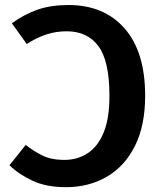

<svg xmlns="http://www.w3.org/2000/svg" viewBox="-20 -745 655 780"><path d="M258.5 -724.6Q402.6 -724.6 486.2 -629.5Q569.7 -534.4 569.7 -355.9Q569.7 -234.9 528.2 -152.1Q486.7 -69.2 413.8 -26.9Q341 15.4 248.2 15.4Q168.2 15.4 112.1 -10.8Q55.9 -36.9 18.5 -73.8L84.6 -156.4Q113.3 -133.3 150 -114.4Q186.7 -95.4 242.1 -95.4Q294.4 -95.4 335.6 -122.1Q376.9 -148.7 400.8 -205.9Q424.6 -263.1 424.6 -355.9Q424.6 -497.4 379.7 -557.7Q334.9 -617.9 250.8 -617.9Q206.7 -617.9 166.9 -604.6Q127.2 -591.3 88.7 -566.2L28.2 -650.3Q79 -687.2 132.8 -705.9Q186.7 -724.6 258.5 -724.6Z"/></svg>

Font: Fira Code SemiBold
Style: Regular
Weight: 600
Designer: Carrois Corporate, Edenspiekermann AG, Nikita Prokopov
Foundry: Carrois Corporate, Edenspiekermann AG, Nikita Prokopov
Version: Version 6.002